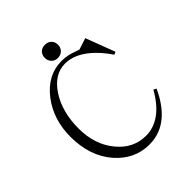

<svg xmlns="http://www.w3.org/2000/svg" viewBox="-232 -973 1131 1131"><g transform="rotate(-45 333.5 -408.0)"><path d="M333 -834Q306.6 -834 292 -817.4Q278.3 -801.8 278.3 -779.3Q278.3 -757.8 292 -742.2Q306.6 -724.6 333 -724.6Q359.4 -724.6 375 -742.2Q388.7 -757.8 388.7 -779.3Q388.7 -801.8 375 -817.4Q359.4 -834 333 -834ZM616.2 -186.5 598.6 -195.3Q552.7 -113.3 495.1 -72.3Q439.5 -33.2 377 -33.2Q269.5 -33.2 197.3 -123Q125 -211.9 125 -343.8Q125 -480.5 185.5 -575.2Q248 -671.9 338.9 -671.9Q413.1 -671.9 485.4 -612.3Q535.2 -571.3 582 -502.9L598.6 -510.7L529.3 -693.4L457 -669.9L443.4 -674.8Q407.2 -687.5 390.6 -691.4Q364.3 -697.3 336.9 -697.3Q216.8 -697.3 134.8 -589.8Q56.6 -486.3 56.6 -343.8Q56.6 -181.6 146.5 -79.1Q232.4 17.6 354.5 17.6Q447.3 17.6 517.6 -44.9Q576.2 -97.7 616.2 -186.5Z"/></g></svg>

Font: Batang
Style: Regular
Weight: 400
Version: Version 2.21